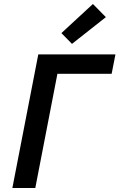

<svg xmlns="http://www.w3.org/2000/svg" viewBox="-20 -943 599 963"><path d="M42 0 172 -670H559L540 -573H268L157 0ZM341 -723 288 -777 446 -923 511 -857Z"/></svg>

Font: Lode Term
Style: Bold Italic
Weight: 700
Italic angle: -11°
Monospace: yes
Designer: Belleve Invis
Foundry: Belleve Invis
Version: Version 29.2.0